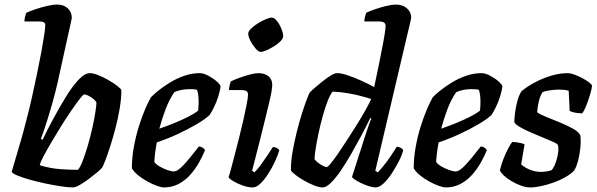

<svg xmlns="http://www.w3.org/2000/svg" viewBox="-20 -820 2611 840"><path d="M300 0Q278 0 245.5 -5Q213 -10 177.5 -17.5Q142 -25 110 -34Q78 -43 56.5 -52Q35 -61 31 -68Q35 -82 46 -119Q57 -156 71 -204Q85 -252 96 -297Q109 -345 120.5 -397.5Q132 -450 142.5 -500Q153 -550 161 -593.5Q169 -637 173.5 -667Q178 -697 178 -709Q178 -720 171 -723Q164 -726 153 -726H87Q87 -738 90 -748Q93 -758 95 -764Q110 -771 135 -779.5Q160 -788 186 -794Q212 -800 230 -800Q259 -800 276.5 -783.5Q294 -767 294 -743Q294 -739 290.5 -723.5Q287 -708 281 -681L231 -454Q220 -407 207 -361.5Q194 -316 181.5 -277.5Q169 -239 159 -213L166 -208Q187 -252 214 -302Q241 -352 269 -397.5Q297 -443 324 -471.5Q351 -500 373 -500Q388 -500 410.5 -491Q433 -482 455.5 -469Q478 -456 494 -443.5Q510 -431 511 -425Q511 -389 503.5 -344.5Q496 -300 484.5 -256.5Q473 -213 461 -176Q449 -139 439.5 -115Q430 -91 427 -87Q421 -79 404 -65Q387 -51 367 -36Q347 -21 328.5 -10.5Q310 0 300 0ZM321 -77Q331 -88 342.5 -118Q354 -148 365 -186Q376 -224 384.5 -262.5Q393 -301 397.5 -331Q402 -361 402 -372Q397 -381 386.5 -389Q376 -397 365.5 -402Q355 -407 348 -407Q344 -407 329 -387.5Q314 -368 292.5 -337Q271 -306 248 -269Q225 -232 204.5 -197Q184 -162 170 -135.5Q156 -109 154 -97Q201 -83 244 -80Q287 -77 321 -77Z M697 0Q686 0 666.5 -7Q647 -14 625 -26Q603 -38 584.5 -53Q566 -68 557 -84Q557 -129 565.5 -176.5Q574 -224 587.5 -267Q601 -310 615.5 -343.5Q630 -377 640 -394Q650 -405 671.5 -422.5Q693 -440 722 -458Q751 -476 785 -488Q819 -500 854 -500Q870 -500 891 -489Q912 -478 928 -464Q944 -450 945 -441Q942 -420 934.5 -396.5Q927 -373 917 -352.5Q907 -332 898 -318Q880 -300 842 -277.5Q804 -255 757.5 -233.5Q711 -212 666 -197Q660 -164 658 -145.5Q656 -127 655 -112Q661 -102 677 -92.5Q693 -83 711 -76.5Q729 -70 740 -70Q749 -70 759.5 -77Q770 -84 783.5 -98.5Q797 -113 813.5 -133Q830 -153 850 -179Q859 -179 867 -173.5Q875 -168 877 -163Q867 -138 851 -109.5Q835 -81 813 -56Q791 -31 762 -15.5Q733 0 697 0ZM677 -257Q712 -269 743.5 -282Q775 -295 802 -308.5Q829 -322 847 -336Q848 -346 848.5 -355.5Q849 -365 849 -374Q849 -389 847.5 -402.5Q846 -416 842 -427Q834 -429 826 -429.5Q818 -430 809 -430Q793 -430 776 -427Q759 -424 743 -417Q720 -384 704 -341Q688 -298 677 -257Z M1086 0Q1065 0 1041.5 -8.5Q1018 -17 1000.5 -27.5Q983 -38 980 -45Q984 -55 991 -82Q998 -109 1007.5 -145Q1017 -181 1027 -221Q1037 -261 1045.5 -298.5Q1054 -336 1059.5 -364.5Q1065 -393 1065 -406Q1065 -418 1057 -422Q1049 -426 1035 -426H982Q982 -437 985 -448Q988 -459 990 -464Q1004 -471 1027.5 -479.5Q1051 -488 1073.5 -494Q1096 -500 1109 -500Q1138 -500 1154.5 -486.5Q1171 -473 1171 -449Q1171 -439 1168 -420.5Q1165 -402 1158 -373Q1151 -344 1141 -302.5Q1131 -261 1116.5 -204Q1102 -147 1083 -73L1093 -66Q1104 -76 1118.5 -95.5Q1133 -115 1148.5 -138Q1164 -161 1174 -177Q1183 -177 1191 -172.5Q1199 -168 1202 -163Q1196 -142 1183.5 -114.5Q1171 -87 1154 -60.5Q1137 -34 1119.5 -17Q1102 0 1086 0ZM1120 -593Q1111 -593 1098 -608Q1085 -623 1075.5 -641.5Q1066 -660 1066 -673Q1066 -683 1078.5 -695Q1091 -707 1108.5 -718Q1126 -729 1143 -736Q1160 -743 1169 -743Q1180 -743 1191.5 -728.5Q1203 -714 1211 -694.5Q1219 -675 1219 -662Q1219 -652 1207.5 -640Q1196 -628 1179 -617.5Q1162 -607 1146 -600Q1130 -593 1120 -593Z M1392 0Q1376 0 1353.5 -9Q1331 -18 1308.5 -31Q1286 -44 1270.5 -56.5Q1255 -69 1253 -75Q1252 -110 1259.5 -153.5Q1267 -197 1278 -241.5Q1289 -286 1301 -323.5Q1313 -361 1322.5 -386Q1332 -411 1335 -415Q1341 -422 1356.5 -435.5Q1372 -449 1391 -464Q1410 -479 1427 -489.5Q1444 -500 1454 -500Q1473 -500 1500 -491Q1527 -482 1557.5 -468.5Q1588 -455 1617 -439Q1619 -450 1625 -477Q1631 -504 1638 -539.5Q1645 -575 1652 -610Q1659 -645 1663 -671.5Q1667 -698 1667 -706Q1667 -717 1660 -721.5Q1653 -726 1642 -726H1574Q1574 -736 1577 -747Q1580 -758 1582 -764Q1596 -771 1620.5 -779.5Q1645 -788 1670.5 -794Q1696 -800 1711 -800Q1742 -800 1760.5 -783.5Q1779 -767 1779 -743Q1779 -740 1775 -722.5Q1771 -705 1765 -681L1622 -73L1633 -66Q1642 -75 1657.5 -94Q1673 -113 1689 -136.5Q1705 -160 1716 -178Q1725 -178 1733.5 -173Q1742 -168 1744 -163Q1739 -142 1725 -114.5Q1711 -87 1693.5 -60.5Q1676 -34 1657.5 -17Q1639 0 1622 0Q1612 0 1595.5 -5Q1579 -10 1562 -18Q1545 -26 1533.5 -33.5Q1522 -41 1520 -46L1580 -233Q1588 -256 1594.5 -275.5Q1601 -295 1605 -301L1600 -304Q1584 -270 1562 -229Q1540 -188 1517 -147.5Q1494 -107 1471 -73.5Q1448 -40 1427.5 -20Q1407 0 1392 0ZM1409 -89Q1414 -89 1427.5 -105.5Q1441 -122 1460 -149.5Q1479 -177 1500.5 -210.5Q1522 -244 1543 -277.5Q1564 -311 1580 -340Q1596 -369 1604 -387Q1553 -403 1511 -410.5Q1469 -418 1435 -419Q1425 -407 1413.5 -378Q1402 -349 1391.5 -310.5Q1381 -272 1373 -234Q1365 -196 1360.5 -166Q1356 -136 1356 -124Q1361 -116 1371.5 -108Q1382 -100 1393 -94.5Q1404 -89 1409 -89Z M1930 0Q1919 0 1899.5 -7Q1880 -14 1858 -26Q1836 -38 1817.5 -53Q1799 -68 1790 -84Q1790 -129 1798.5 -176.5Q1807 -224 1820.5 -267Q1834 -310 1848.5 -343.5Q1863 -377 1873 -394Q1883 -405 1904.5 -422.5Q1926 -440 1955 -458Q1984 -476 2018 -488Q2052 -500 2087 -500Q2103 -500 2124 -489Q2145 -478 2161 -464Q2177 -450 2178 -441Q2175 -420 2167.5 -396.5Q2160 -373 2150 -352.5Q2140 -332 2131 -318Q2113 -300 2075 -277.5Q2037 -255 1990.5 -233.5Q1944 -212 1899 -197Q1893 -164 1891 -145.5Q1889 -127 1888 -112Q1894 -102 1910 -92.5Q1926 -83 1944 -76.5Q1962 -70 1973 -70Q1982 -70 1992.5 -77Q2003 -84 2016.5 -98.5Q2030 -113 2046.5 -133Q2063 -153 2083 -179Q2092 -179 2100 -173.5Q2108 -168 2110 -163Q2100 -138 2084 -109.5Q2068 -81 2046 -56Q2024 -31 1995 -15.5Q1966 0 1930 0ZM1910 -257Q1945 -269 1976.5 -282Q2008 -295 2035 -308.5Q2062 -322 2080 -336Q2081 -346 2081.5 -355.5Q2082 -365 2082 -374Q2082 -389 2080.5 -402.5Q2079 -416 2075 -427Q2067 -429 2059 -429.5Q2051 -430 2042 -430Q2026 -430 2009 -427Q1992 -424 1976 -417Q1953 -384 1937 -341Q1921 -298 1910 -257Z M2299 0Q2281 0 2259 -8Q2237 -16 2217 -28Q2197 -40 2183.5 -53Q2170 -66 2167 -75Q2173 -101 2183.5 -127Q2194 -153 2204.5 -172.5Q2215 -192 2221 -199Q2229 -199 2240 -197.5Q2251 -196 2261 -193.5Q2271 -191 2275 -188Q2272 -173 2268.5 -150.5Q2265 -128 2260 -101Q2275 -87 2298.5 -77.5Q2322 -68 2348 -68Q2358 -68 2370.5 -70Q2383 -72 2392 -75Q2400 -82 2406 -95.5Q2412 -109 2416.5 -126Q2421 -143 2422.5 -158.5Q2424 -174 2421 -185Q2419 -191 2399.5 -199.5Q2380 -208 2353.5 -219Q2327 -230 2300.5 -241.5Q2274 -253 2254 -264.5Q2234 -276 2230 -286Q2230 -299 2233 -324Q2236 -349 2243 -376Q2250 -403 2261 -420Q2269 -428 2288.5 -441Q2308 -454 2336 -467.5Q2364 -481 2397.5 -490.5Q2431 -500 2465 -500Q2475 -500 2492 -494Q2509 -488 2527 -478.5Q2545 -469 2557.5 -459.5Q2570 -450 2570 -444Q2570 -436 2563 -411.5Q2556 -387 2546.5 -362Q2537 -337 2527 -324Q2518 -324 2506 -325.5Q2494 -327 2484.5 -330Q2475 -333 2472 -335Q2472 -348 2471 -363Q2470 -378 2469.5 -393Q2469 -408 2468 -423Q2458 -426 2446.5 -427Q2435 -428 2426 -428Q2405 -428 2383.5 -424.5Q2362 -421 2354 -417Q2344 -403 2338 -379.5Q2332 -356 2330 -329Q2341 -320 2368.5 -309Q2396 -298 2428 -285Q2460 -272 2486 -257.5Q2512 -243 2519 -228Q2522 -203 2519 -173Q2516 -143 2509 -116.5Q2502 -90 2492 -74Q2478 -59 2454.5 -45.5Q2431 -32 2403.5 -22Q2376 -12 2348.5 -6Q2321 0 2299 0Z"/></svg>

Font: Texturina 12pt SemiBold
Style: Italic
Weight: 600
Italic angle: -11°
Version: Version 1.002